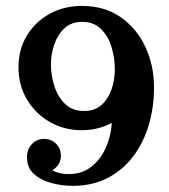

<svg xmlns="http://www.w3.org/2000/svg" viewBox="-20 -623 565 641"><path d="M222.5 -2.5Q186.7 -2.5 151.2 -12.1Q115.8 -21.7 92.9 -42.5Q70 -63.3 70 -99.2Q70 -123.3 85.8 -141.2Q101.7 -159.2 127.5 -159.2Q150.8 -159.2 167.1 -143.3Q183.3 -127.5 183.3 -103.3Q183.3 -85.8 174.6 -73.3Q165.8 -60.8 154.2 -54.2Q179.2 -41.7 208.3 -41.7Q254.2 -41.7 285.4 -66.7Q316.7 -91.7 333.8 -130.8Q350.8 -170 353.3 -212.5Q306.7 -188.3 253.3 -188.3Q194.2 -188.3 146.2 -215.8Q98.3 -243.3 70 -290.8Q41.7 -338.3 41.7 -398.3Q41.7 -458.3 70 -504.6Q98.3 -550.8 146.2 -577.1Q194.2 -603.3 253.3 -603.3Q328.3 -603.3 382.1 -566.2Q435.8 -529.2 465 -467.1Q494.2 -405 494.2 -330.8Q494.2 -265 476.7 -205.8Q459.2 -146.7 424.6 -100.8Q390 -55 339.2 -28.8Q288.3 -2.5 222.5 -2.5ZM260.8 -252.5Q296.7 -252.5 319.2 -272.9Q341.7 -293.3 352.5 -325Q363.3 -356.7 363.3 -391.7Q363.3 -429.2 352.5 -465.4Q341.7 -501.7 317.5 -525.8Q293.3 -550 255 -550Q218.3 -550 195.4 -528.8Q172.5 -507.5 161.2 -474.6Q150 -441.7 150 -407.5Q150 -370.8 161.7 -335Q173.3 -299.2 197.5 -275.8Q221.7 -252.5 260.8 -252.5Z"/></svg>

Font: Manufacturing Consent
Style: Regular
Weight: 400
Version: Version 3.000; ttfautohint (v1.8.4.7-5d5b)